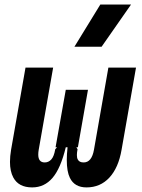

<svg xmlns="http://www.w3.org/2000/svg" viewBox="-20 -815 626 845"><path d="M360.8 9.8Q308.1 9.8 287.6 -32.2Q273.9 -60.1 273.9 -110.8Q273.9 -136.2 277.3 -167H269.5Q247.1 -74.2 211.2 -32.2Q175.3 9.8 121.6 9.8Q62 9.8 38.6 -33.7Q23.9 -61 23.9 -102.5Q23.9 -127 28.8 -156.2L92.3 -517.6H213.9L150.4 -156.2Q148.4 -144.5 148.4 -134.8Q148.4 -100.1 176.8 -100.1Q193.8 -100.1 205.8 -113.3Q217.8 -126.5 223.1 -158.2L231.4 -167H224.6L269.5 -419.9H367.2L322.8 -167H315.9L321.3 -158.2Q318.4 -143.6 318.4 -132.8Q318.4 -120.1 322.3 -113.3Q328.6 -100.1 348.1 -100.1Q383.8 -100.1 393.6 -156.2L457 -517.6H578.6L515.1 -156.2Q501.5 -76.7 461.4 -33.4Q421.4 9.8 360.8 9.8ZM307.6 -609.4 421.4 -794.9H556.6L427.2 -609.4Z"/></svg>

Font: CaskaydiaCove NFP SemiBold
Style: Italic
Weight: 600
Italic angle: -10°
Designer: Aaron Bell
Foundry: Saja Typeworks
Version: Version 2111.001; VTT 6.35;Nerd Fonts 3.1.1